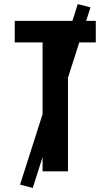

<svg xmlns="http://www.w3.org/2000/svg" viewBox="-20 -837 540 938"><path d="M188 0V-630H52V-735H448V-630H312V0ZM140 81 78 65 360 -817 422 -801Z"/></svg>

Font: Iosevka SS18 Extrabold
Style: Regular
Weight: 800
Monospace: yes
Designer: Belleve Invis
Foundry: Belleve Invis
Version: Version 25.1.1; ttfautohint (v1.8.4)